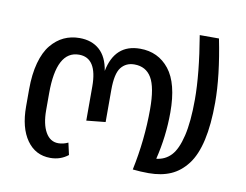

<svg xmlns="http://www.w3.org/2000/svg" viewBox="-73 -750 1108 864"><g transform="rotate(10 480.5 -317.5)"><path d="M860.8 -647.9Q894 -482.9 894 -360.8Q894 -259.8 877.9 -188.5Q861.8 -117.2 829.8 -75.4Q797.9 -33.7 754.9 -14.9Q711.9 3.9 653.8 3.9Q617.2 3.9 581.1 0Q610.8 -140.1 610.8 -280.8Q610.8 -380.4 585.2 -423.6Q559.6 -466.8 506.8 -466.8Q468.3 -466.8 446 -438.5Q423.8 -410.2 423.8 -335.9V-189L336.9 -180.2V-335.9Q336.9 -466.8 253.9 -466.8Q150.9 -466.8 150.9 -272.9V-195.8Q150.9 -131.3 171.9 -94.7Q192.9 -58.1 230 -58.1Q252.4 -58.1 274.9 -68.8L287.1 -14.2Q252.4 13.2 206.1 13.2Q138.2 13.2 98.6 -42.7Q59.1 -98.6 59.1 -195.8V-273.9Q59.1 -343.3 73.5 -395.8Q87.9 -448.2 113.8 -479.5Q139.6 -510.7 172.1 -525.9Q204.6 -541 243.2 -541Q299.3 -541 334.7 -509.5Q370.1 -478 379.9 -415Q404.8 -541 520 -541Q603 -541 653.1 -477.8Q703.1 -414.6 703.1 -282.2Q703.1 -172.4 676.8 -65.9Q717.3 -70.3 744.1 -98.9Q771 -127.4 786.4 -192.1Q801.8 -256.8 801.8 -358.9Q801.8 -476.1 772.9 -647.9Z"/></g></svg>

Font: FiraGO
Style: Regular
Weight: 400
Designer: bBox Type
Foundry: bBox Type GmbH
Version: Version 1.001;PS 001.001;hotconv 1.0.88;makeotf.lib2.5.64775